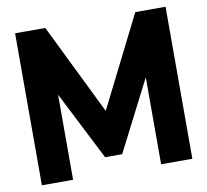

<svg xmlns="http://www.w3.org/2000/svg" viewBox="-80 -811 971 899"><g transform="rotate(-10 405.5 -361.5)"><path d="M402.8 -291 191.6 -722.7 101.1 -591.8 362.3 -78.1H443.4L705.9 -591.8L619.5 -722.7ZM763.3 -722.7H619.5L614.8 -633V0H763.3ZM47.9 -722.7V0H196.3V-628.2L191.6 -722.7Z"/></g></svg>

Font: Giphurs SC
Style: Regular
Weight: 400
Version: Version 0.920